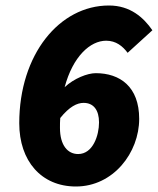

<svg xmlns="http://www.w3.org/2000/svg" viewBox="-20 -666 574 698"><path d="M198 -201C198 -213 198 -225 199 -237C232 -278 260 -292 284 -292C320 -292 340 -266 340 -221C340 -174 318 -106 264 -106C226 -106 198 -138 198 -201ZM256 12C392 12 486 -111 486 -234C486 -351 416 -400 328 -400C298 -400 249 -381 215 -349C245 -461 308 -518 366 -518C402 -518 426 -498 444 -474L534 -556C502 -602 454 -646 376 -646C196 -646 50 -468 50 -218C50 -81 130 12 256 12Z"/></svg>

Font: Source Sans Pro Black
Style: Italic
Weight: 900
Italic angle: -11°
Designer: Paul D. Hunt
Foundry: Adobe Systems Incorporated
Version: Version 3.006;hotconv 1.0.111;makeotfexe 2.5.65597